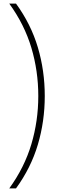

<svg xmlns="http://www.w3.org/2000/svg" viewBox="-20 -828 333 1068"><path d="M31.5 220Q116 103.5 154.5 -26Q193 -155.5 193 -294Q193 -433 154.5 -562.2Q116 -691.5 31.5 -808H69Q152 -694 190.5 -564.5Q229 -435 229 -294Q229 -153 190.5 -23.5Q152 106 69 220Z"/></svg>

Font: Encode Sans SemiCondensed SemiCondensed Thin
Style: Regular
Weight: 100
Width: 4
Designer: Multiple Designers
Foundry: Impallari Type
Version: Version 3.000; ttfautohint (v1.8.3) -l 8 -r 50 -G 200 -x 14 